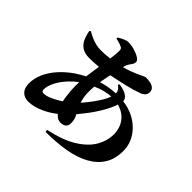

<svg xmlns="http://www.w3.org/2000/svg" viewBox="-194 -1073 1387 1387"><g transform="rotate(45 500.0 -379.0)"><path d="M422 44Q558 15 637.5 -35.5Q717 -86 752 -147.5Q787 -209 787 -271Q787 -326 763.5 -367Q740 -408 697 -431Q677 -441 655 -447Q640 -403 612 -353Q575 -289 527 -229Q509 -206 492 -186Q496 -176 501 -167Q511 -142 511 -114Q511 -86 495.5 -73.5Q480 -61 454 -61Q425 -61 404 -84Q399 -88 396 -93Q351 -57 303 -35Q237 -4 181 -4Q141 -4 116.5 -28.5Q92 -53 92 -101Q92 -154 115 -205Q138 -256 179 -301.5Q220 -347 274 -385Q310 -409 349 -429Q349 -430 349 -431Q356 -487 365 -543Q359 -543 353 -542Q310 -538 270 -538Q225 -538 197 -556Q169 -574 154.5 -605.5Q140 -637 133 -677L142 -684Q167 -670 190 -659.5Q213 -649 238 -643Q263 -637 292 -637Q331 -637 369 -642Q374 -642 380 -643Q380 -646 381 -650Q388 -698 388 -728Q388 -742 384 -748.5Q380 -755 367 -760Q357 -765 341.5 -769Q326 -773 311 -777L310 -787Q327 -798 350 -809Q373 -820 391 -820Q421 -820 453.5 -810.5Q486 -801 508.5 -786.5Q531 -772 531 -757Q531 -743 523 -731L506 -706Q497 -692 492 -673Q491 -668 490 -664Q523 -673 550 -683Q597 -701 625 -715Q653 -729 659 -729Q706 -729 730.5 -715.5Q755 -702 755 -675Q755 -654 743 -640.5Q731 -627 709 -619Q688 -611 659 -602.5Q630 -594 594.5 -585.5Q559 -577 519 -569Q493 -563 466 -558Q461 -535 457 -513Q452 -491 449 -470Q474 -477 500 -483Q543 -492 588 -494Q588 -502 586 -510Q579 -530 553 -549L561 -559Q591 -555 613.5 -546.5Q636 -538 651 -523Q662 -513 664 -500Q665 -496 665 -491Q725 -484 774 -459Q843 -423 881.5 -365Q920 -307 920 -237Q920 -156 884.5 -99Q849 -42 783.5 -6Q718 30 627 46Q536 62 425 62ZM343 -364Q311 -341 285 -313Q243 -269 220.5 -224.5Q198 -180 198 -146Q198 -135 203 -129.5Q208 -124 218 -124Q243 -124 275 -137.5Q307 -151 341 -172Q349 -177 357 -182Q352 -204 349 -229Q342 -276 342 -325Q342 -344 343 -364ZM580 -454Q540 -452 497 -439Q471 -431 443 -418Q440 -391 440 -365Q440 -316 451 -281Q453 -274 455 -266Q456 -268 458 -269Q485 -300 511 -335Q537 -370 557 -404Q572 -431 580 -454Z"/></g></svg>

Font: Noto Serif HK ExtraLight Black
Style: Regular
Weight: 900
Version: Version 2.002-H1;hotconv 1.1.0;makeotfexe 2.6.0